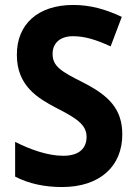

<svg xmlns="http://www.w3.org/2000/svg" viewBox="-20 -744 550 774"><path d="M473 -202C473 -307 416 -360 314 -412C227 -456 192 -476 192 -527C192 -569 221 -598 274 -598C322 -598 367 -584 426 -557L471 -676C405 -707 344 -724 275 -724C134 -724 47 -647 48 -522C48 -398 133 -348 205 -310C285 -269 329 -243 329 -192C329 -148 301 -116 235 -116C172 -116 103 -141 41 -172V-32C97 -3 161 10 230 10C383 10 473 -74 473 -202Z"/></svg>

Font: Noto Sans Arabic UI SmCn
Style: Bold
Weight: 700
Width: 4
Designer: Monotype Design Team, Nadine Chahine and Nizar Qandah
Foundry: Monotype Imaging Inc.
Version: Version 2.010